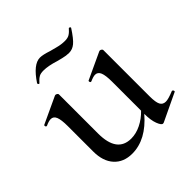

<svg xmlns="http://www.w3.org/2000/svg" viewBox="-155 -675 808 808"><g transform="rotate(-45 248.5 -271.5)"><path d="M490 -60Q494 -60 496 -55.5Q498 -51 495 -49L371 10Q369 11 366 11Q357 11 348 -12.5Q339 -36 339 -74Q268 9 185 9Q134 9 104.5 -23.5Q75 -56 75 -114V-265Q75 -303 68 -320Q61 -337 45 -337Q33 -337 14 -328H12Q8 -328 7 -333Q6 -338 9 -339L127 -394L131 -395Q135 -395 139 -392Q143 -389 143 -386V-153Q143 -39 227 -39Q256 -39 285.5 -53.5Q315 -68 339 -93V-265Q339 -303 332 -320Q325 -337 309 -337Q298 -337 278 -328H276Q272 -328 271 -333Q270 -338 273 -339L391 -394L395 -395Q399 -395 403 -392Q407 -389 407 -386V-110Q407 -75 414.5 -60.5Q422 -46 440 -46Q455 -46 489 -60ZM370 -554H371Q374 -554 376.5 -551.5Q379 -549 377 -547Q351 -507 334 -493Q317 -479 297 -479Q280 -479 260.5 -484Q241 -489 237 -490Q196 -503 168 -503Q151 -503 142 -498Q133 -493 126.5 -486Q120 -479 118 -477L116 -476Q114 -476 112 -479Q110 -482 111 -484Q156 -552 196 -552Q213 -552 246 -541Q251 -540 274.5 -533.5Q298 -527 320 -527Q337 -527 347.5 -533.5Q358 -540 370 -554Z"/></g></svg>

Font: Cormorant Infant Medium
Style: Regular
Weight: 500
Designer: Christian Thalmann (Catharsis Fonts)
Version: Version 3.000